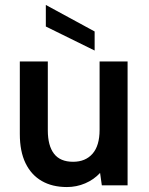

<svg xmlns="http://www.w3.org/2000/svg" viewBox="-20 -748 600 775"><path d="M165 -728 362 -621V-544L165 -641ZM495 0H391L384 -50Q359 -23 324 -8Q289 7 250 7Q191 7 148.5 -17.5Q106 -42 83 -89.5Q60 -137 60 -207V-500H173V-222Q173 -160 198 -127.5Q223 -95 275 -95Q325 -95 353.5 -127.5Q382 -160 382 -224V-500H495Z"/></svg>

Font: Albert Sans SemiBold
Style: Regular
Weight: 600
Designer: Andreas Rasmussen
Foundry: a.Foundry
Version: Version 1.025